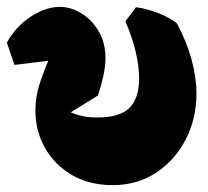

<svg xmlns="http://www.w3.org/2000/svg" viewBox="-25 -519 607 559"><path d="M303 20Q235 20 184.5 -9.5Q134 -39 106 -88.5Q78 -138 78 -198Q78 -218 81.5 -239Q85 -260 94.5 -287.5Q104 -315 120.5 -354Q137 -393 163 -449L156 -347L17 -330L-5 -395Q21 -442 64.5 -470.5Q108 -499 149 -499Q181 -499 211.5 -480.5Q242 -462 262 -428.5Q282 -395 282 -350Q282 -325 275.5 -296Q269 -267 260 -241L181 -192Q197 -185 215.5 -181Q234 -177 259 -177Q324 -177 352 -205Q380 -233 380 -291Q380 -326 370 -368.5Q360 -411 340 -457L371 -498Q402 -494 435.5 -481Q469 -468 490 -451Q518 -399 532.5 -346.5Q547 -294 547 -247Q547 -174 516 -113.5Q485 -53 430 -16.5Q375 20 303 20Z"/></svg>

Font: Eczar ExtraBold
Style: Regular
Weight: 800
Designer: Vaibhav Singh
Foundry: Rosetta Type Foundry
Version: Version 2.000